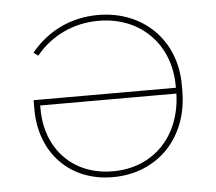

<svg xmlns="http://www.w3.org/2000/svg" viewBox="-44 -572 702 625"><g transform="rotate(-5 307.5 -260.0)"><path d="M298 -525H297C211 -525 134 -489 78 -421L93 -410C142 -471 216 -506 297 -506H298C434 -506 530 -410 530 -273V-267H65V-237C65 -94 161 5 300 5H301C447 5 550 -102 550 -255V-275C550 -421 445 -525 298 -525ZM530 -248C526 -108 434 -14 303 -14H302C173 -14 85 -105 85 -237V-248Z"/></g></svg>

Font: Fixel Display Thin
Style: Regular
Weight: 100
Designer: AlfaBravo + MacPaw
Foundry: Kyrylo Tkachov, Marchela Mozhyna, Serhii Makarenko, Maria Weinstein, Zakhar Kryvoshyya
Version: Version 1.211